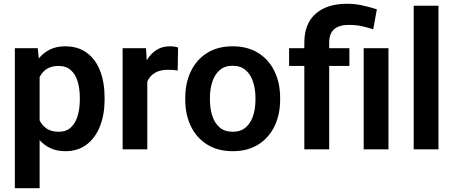

<svg xmlns="http://www.w3.org/2000/svg" viewBox="-20 -780 2375 1003"><path d="M526.4 -269.5V-259.3Q526.4 -182.6 502.7 -121.6Q479 -60.5 433.3 -25.4Q387.7 9.8 321.3 9.8Q277.8 9.8 244.6 -5.4Q211.4 -20.5 187 -47.9V203.1H57.6V-528.3H177.2L182.6 -474.6Q207 -504.9 241.2 -521.5Q275.4 -538.1 320.3 -538.1Q387.2 -538.1 433.1 -504.6Q479 -471.2 502.7 -410.6Q526.4 -350.1 526.4 -269.5ZM397 -259.3V-269.5Q397 -316.4 385.7 -354Q374.5 -391.6 350.1 -413.6Q325.7 -435.5 286.1 -435.5Q248.5 -435.5 224.4 -419.9Q200.2 -404.3 187 -377.4V-150.9Q200.2 -124 224.4 -107.9Q248.5 -91.8 287.1 -91.8Q326.7 -91.8 350.8 -114.7Q375 -137.7 386 -175.8Q397 -213.9 397 -259.3Z M910.2 -531.7 908.2 -411.6Q885.7 -415.5 858.9 -415.5Q815.9 -415.5 789.1 -399.4Q762.2 -383.3 749.5 -354V0H620.6V-528.3H742.7L746.6 -464.8Q766.6 -499 796.9 -518.6Q827.1 -538.1 867.2 -538.1Q892.1 -538.1 910.2 -531.7Z M947.8 -258.8V-269Q947.8 -346.2 976.8 -407Q1005.9 -467.8 1061.3 -502.9Q1116.7 -538.1 1194.8 -538.1Q1273.9 -538.1 1329.6 -502.9Q1385.3 -467.8 1414.3 -407Q1443.4 -346.2 1443.4 -269V-258.8Q1443.4 -182.1 1414.3 -121.3Q1385.3 -60.5 1329.8 -25.4Q1274.4 9.8 1195.8 9.8Q1117.2 9.8 1061.5 -25.4Q1005.9 -60.5 976.8 -121.3Q947.8 -182.1 947.8 -258.8ZM1076.7 -269V-258.8Q1076.7 -212.9 1088.9 -175Q1101.1 -137.2 1127.2 -114.5Q1153.3 -91.8 1195.8 -91.8Q1237.8 -91.8 1263.9 -114.5Q1290 -137.2 1302.2 -175Q1314.5 -212.9 1314.5 -258.8V-269Q1314.5 -314 1302.2 -352.1Q1290 -390.1 1263.7 -413.3Q1237.3 -436.5 1194.8 -436.5Q1153.3 -436.5 1127.2 -413.3Q1101.1 -390.1 1088.9 -352.1Q1076.7 -314 1076.7 -269Z M1699.7 0H1569.8V-435.5H1490.2V-528.3H1569.8V-557.6Q1569.8 -656.2 1628.9 -708.3Q1688 -760.3 1792.5 -760.3Q1833 -760.3 1870.8 -752.2Q1908.7 -744.1 1948.7 -731.4L1929.7 -627Q1903.8 -635.3 1873.3 -642.6Q1842.8 -649.9 1801.3 -649.9Q1699.7 -649.9 1699.7 -557.6V-528.3H1805.2V-435.5H1699.7ZM2009.3 -528.3V0H1879.9V-528.3Z M2270.5 -750V0H2141.1V-750Z"/></svg>

Font: Vazirmatn RD SemiBold
Style: Regular
Weight: 600
Designer: Saber Rastikerdar
Foundry: Saber Rastikerdar
Version: Version 32.102